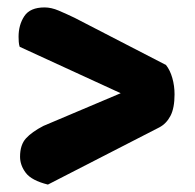

<svg xmlns="http://www.w3.org/2000/svg" viewBox="-20 -542 525 517"><path d="M33 -416Q31 -422 30.5 -429.5Q30 -437 30 -443Q30 -475 45.5 -498.5Q61 -522 100 -522Q118 -522 138 -513.5Q158 -505 181 -494L427 -367Q438 -353 444 -332Q450 -311 450 -288Q450 -251 439 -230Q428 -209 409 -199L109 -45Q65 -56 49.5 -76.5Q34 -97 34 -120Q34 -152 50 -169.5Q66 -187 97 -203L305 -291Z"/></svg>

Font: Baloo Bhaina 2
Style: Bold
Weight: 700
Designer: Yesha Goshar, Manish Minz, Shuchita Grover and Ek Type
Foundry: Ek Type
Version: Version 1.640;hotconv 1.0.111;makeotfexe 2.5.65597; ttfautoh